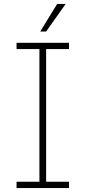

<svg xmlns="http://www.w3.org/2000/svg" viewBox="-20 -954 434 974"><path d="M184 -794 270 -934H313L214 -794ZM64 0V-32H180V-705H64V-737H330V-705H214V-32H330V0Z"/></svg>

Font: Tomorrow ExtraLight
Style: Regular
Weight: 275
Designer: Tony de Marco, Monica Rizzolli
Foundry: Just in Type
Version: Version 2.002